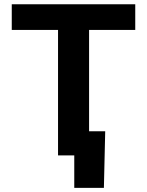

<svg xmlns="http://www.w3.org/2000/svg" viewBox="-20 -748 707 924"><path d="M36.6 -604V-727.5H630.9V-604H408.7V0H259.3V-604ZM337.4 156.2V0H295.4V-116.2H486.3L480 156.2Z"/></svg>

Font: Inter
Style: Bold
Weight: 700
Designer: Rasmus Andersson
Foundry: rsms
Version: Version 4.001;git-9221beed3